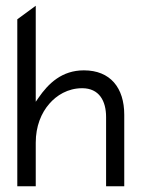

<svg xmlns="http://www.w3.org/2000/svg" viewBox="-20 -656 494 666"><path d="M40 -10H104V-161C104 -218 123 -264 151 -296C176 -325 215 -350 265 -350C324 -350 348 -306 348 -250V-10H411V-258C411 -351 363 -412 271 -412C195 -412 148 -367 113 -316L104 -303V-636L40 -589Z"/></svg>

Font: Charger Sport
Style: Lit
Weight: 300
Designer: Jasper
Foundry: Cannot Into Space Fonts
Version: Version 1.1